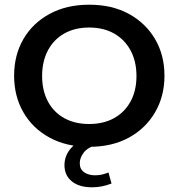

<svg xmlns="http://www.w3.org/2000/svg" viewBox="-20 -614 759 816"><path d="M359 10Q263 10 191 -29Q119 -68 79.5 -136.5Q40 -205 40 -292Q40 -380 79.5 -448Q119 -516 191 -555Q263 -594 359 -594Q456 -594 527.5 -555Q599 -516 639 -448Q679 -380 679 -292Q679 -205 639 -136.5Q599 -68 527.5 -29Q456 10 359 10ZM359 -87Q420 -87 465 -112Q510 -137 535 -183Q560 -229 560 -291Q560 -353 535 -399.5Q510 -446 465 -471.5Q420 -497 359 -497Q298 -497 253 -471.5Q208 -446 183.5 -399.5Q159 -353 159 -291Q159 -229 183.5 -183Q208 -137 253 -112Q298 -87 359 -87ZM371 182Q316 182 285 156.5Q254 131 254 88Q254 47 282 15.5Q310 -16 361 -32L392 0Q352 13 335.5 35Q319 57 319 80Q319 105 337.5 118Q356 131 384 131Q400 131 413 128Q426 125 441 119L454 166Q433 174 413 178Q393 182 371 182Z"/></svg>

Font: Rokkitt SemiBold
Style: Regular
Weight: 600
Designer: Vernon Adams
Foundry: Vernon Adams
Version: Version 3.103